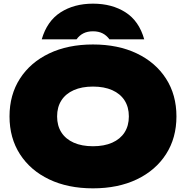

<svg xmlns="http://www.w3.org/2000/svg" viewBox="-20 -1011 1016 1049"><path d="M488 18Q351 18 248.5 -31Q146 -80 89 -168.5Q32 -257 32 -375Q32 -493 89 -581.5Q146 -670 248.5 -719Q351 -768 488 -768Q625 -768 727.5 -719Q830 -670 887 -581.5Q944 -493 944 -375Q944 -257 887 -168.5Q830 -80 727.5 -31Q625 18 488 18ZM488 -212Q549 -212 593 -231.5Q637 -251 660.5 -287.5Q684 -324 684 -375Q684 -426 660.5 -462.5Q637 -499 593 -518.5Q549 -538 488 -538Q427 -538 383 -518.5Q339 -499 315.5 -462.5Q292 -426 292 -375Q292 -324 315.5 -287.5Q339 -251 383 -231.5Q427 -212 488 -212ZM768 -796H578Q562 -818 540 -829Q518 -840 488 -840Q458 -840 436 -829Q414 -818 398 -796H208Q237 -896 311 -943.5Q385 -991 488 -991Q592 -991 666 -943.5Q740 -896 768 -796Z"/></svg>

Font: Unbounded Black
Style: Regular
Weight: 900
Designer: Luke Prowse, Jean-Baptiste Morizot, Fátima Lázaro, Florian Runge
Foundry: NaN
Version: Version 1.701;gftools[0.9.28.dev5+ged2979d]